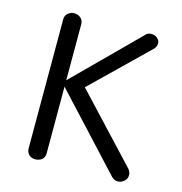

<svg xmlns="http://www.w3.org/2000/svg" viewBox="-104 -790 837 884"><g transform="rotate(15 314.5 -348.0)"><path d="M186.1 -40.5Q186.1 -11.4 158.2 -2.5Q150.6 0 143 0Q115.2 0 103.8 -22.8Q100 -30.4 100 -40.5V-655.7Q100 -675.9 113.9 -686.1Q127.8 -696.2 139.2 -696.2Q150.6 -696.2 158.9 -693.7Q167.1 -691.1 172.2 -686.1Q186.1 -674.7 186.1 -655.7V-388.6L479.7 -681Q491.1 -696.2 508.9 -696.2Q526.6 -696.2 538.6 -686.1Q550.6 -675.9 550.6 -662Q550.6 -648.1 540.5 -635.4L277.2 -379.7L568.4 -68.4Q578.5 -54.4 578.5 -43Q578.5 -31.6 575.3 -24.7Q572.2 -17.7 565.8 -12.7Q551.9 0 534.2 0Q516.5 0 501.3 -17.7L186.1 -358.2Z"/></g></svg>

Font: Mandali
Style: Regular
Weight: 400
Designer: Purushoth Kumar Guthula
Foundry: Silikandhra, Hyderabad
Version: Version 1.0.5; ttfautohint (v1.2.25-373a) -l 7 -r 28 -G 50 -